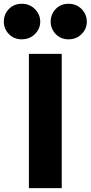

<svg xmlns="http://www.w3.org/2000/svg" viewBox="-76 -981 473 1001"><path d="M74.7 -700V0H245.8V-700ZM188.3 -867.8Q188.3 -830.8 214.5 -803.4Q240.7 -776 281.2 -776Q322.6 -776 349.6 -803.5Q376.7 -830.9 376.7 -867.6Q376.7 -905.8 349.6 -933.6Q322.6 -961.3 281.2 -961.3Q240.7 -961.3 214.5 -934.1Q188.3 -906.9 188.3 -867.8ZM-56 -867.8Q-56 -830.8 -29.7 -803.4Q-3.3 -776 37.2 -776Q78.6 -776 106.1 -803.5Q133.7 -830.9 133.7 -867.6Q133.7 -905.8 106.1 -933.6Q78.6 -961.3 37.2 -961.3Q-3.3 -961.3 -29.7 -934.1Q-56 -906.9 -56 -867.8Z"/></svg>

Font: Jost* Book
Style: Regular
Weight: 400
Version: Version 3.000